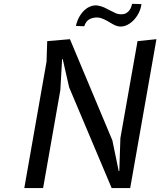

<svg xmlns="http://www.w3.org/2000/svg" viewBox="-20 -960 818 980"><path d="M550 0 333 -514 300 -658.5 297 -658 288 -500 200 0H104L217.5 -645L221 -750L337 -760L553.5 -243.5L586 -86.5L589 -87L594.5 -255L682 -750L778.5 -760L644.5 0ZM367.5 -827.5Q373.5 -855 385.5 -875.5Q397.5 -896 412.5 -909.2Q427.5 -922.5 444.2 -928.2Q461 -934 477 -932Q496.5 -929 512 -921.8Q527.5 -914.5 541.8 -906.8Q556 -899 569.8 -893Q583.5 -887 599 -887Q613 -887 622.8 -892.2Q632.5 -897.5 639 -905.5Q645.5 -913.5 649 -922.8Q652.5 -932 654.5 -940.5L702 -939Q699 -915 687.5 -892.8Q676 -870.5 659.8 -854.5Q643.5 -838.5 623.8 -830.2Q604 -822 584.5 -825.5Q570.5 -828 556.5 -836.2Q542.5 -844.5 527.8 -853Q513 -861.5 497 -867Q481 -872.5 463 -870Q444 -867.5 430.8 -858Q417.5 -848.5 410 -826Z"/></svg>

Font: B612
Style: Italic
Weight: 400
Italic angle: -10°
Designer: Nicolas Chauveau, Thomas Paillot, Jonathan Favre-Lamarine, Jean-Luc Vinot
Foundry: AIRBUS
Version: Version 1.008